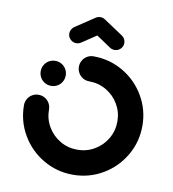

<svg xmlns="http://www.w3.org/2000/svg" viewBox="-79 -766 759 840"><g transform="rotate(10 300.0 -346.0)"><path d="M83.3 -418.1Q83.3 -433.3 90.7 -446.1Q98.1 -458.9 110.9 -466.3Q123.7 -473.7 138.9 -473.7Q154.1 -473.7 166.9 -466.3Q179.6 -458.9 187 -446.1Q194.4 -433.3 194.4 -418.1Q194.4 -403 187 -390.2Q179.6 -377.4 166.9 -370Q154.1 -362.6 138.9 -362.6Q123.7 -362.6 110.9 -370Q98.1 -377.4 90.7 -390.2Q83.3 -403 83.3 -418.1ZM244.4 -466.7Q244.4 -481.9 251.9 -494.6Q259.3 -507.4 272 -514.8Q284.8 -522.2 300 -522.2Q371.5 -522.2 431.9 -486.9Q492.2 -451.5 527.6 -391.1Q563 -330.7 563 -259.3Q563 -187.8 527.6 -127.4Q492.2 -67 431.9 -31.7Q371.5 3.7 300 3.7Q228.5 3.7 168.1 -31.7Q107.8 -67 72.4 -127.4Q37 -187.8 37 -259.3Q37 -274.4 44.4 -287.2Q51.9 -300 64.6 -307.4Q77.4 -314.8 92.6 -314.8Q107.8 -314.8 120.6 -307.4Q133.3 -300 140.7 -287.2Q148.1 -274.4 148.1 -259.3Q148.1 -217.8 168.5 -183Q188.9 -148.1 223.7 -127.8Q258.5 -107.4 300 -107.4Q341.5 -107.4 376.3 -127.8Q411.1 -148.1 431.5 -183Q451.9 -217.8 451.9 -259.3Q451.9 -300.7 431.5 -335.6Q411.1 -370.4 376.3 -390.7Q341.5 -411.1 300 -411.1Q284.8 -411.1 272 -418.5Q259.3 -425.9 251.9 -438.7Q244.4 -451.5 244.4 -466.7ZM300 -696.3Q315.2 -696.3 326.1 -685.4Q337 -674.4 337 -659.3Q337 -650 332.8 -642Q328.5 -634.1 321.1 -628.9L235.6 -571.9Q226.3 -565.6 214.8 -565.6Q199.6 -565.6 188.7 -576.5Q177.8 -587.4 177.8 -602.6Q177.8 -611.9 182 -619.8Q186.3 -627.8 193.7 -633L279.3 -690Q288.5 -696.3 300 -696.3ZM320 -690.4 406.3 -633Q413.7 -627.8 418 -619.8Q422.2 -611.9 422.2 -602.6Q422.2 -587.4 411.3 -576.5Q400.4 -565.6 385.2 -565.6Q373.7 -565.6 364.1 -571.9L279.3 -628.9Z"/></g></svg>

Font: 26F Galaxy Hebrew Black
Style: Regular
Weight: 900
Designer: C₂₉H₂₅N₃O₅
Version: Version 1.000